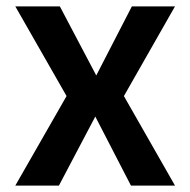

<svg xmlns="http://www.w3.org/2000/svg" viewBox="-20 -580 595 600"><path d="M27.8 0 188 -279.8 27.8 -560.1H167L280.8 -344.2L392.1 -560.1H526.9L367.2 -279.8L526.9 0H389.2L277.8 -215.8L164.1 0Z"/></svg>

Font: TASA Explorer SemiBold
Style: Regular
Weight: 600
Designer: Weizhong Zhang
Foundry: Local Remote
Version: Version 1.000;Glyphs 3.1.2 (3151)